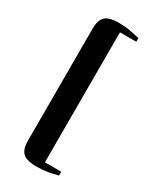

<svg xmlns="http://www.w3.org/2000/svg" viewBox="-233 -878 906 1090"><g transform="rotate(30 220.0 -333.5)"><path d="M208 137Q170.5 137 144.5 129Q118.5 121 105.2 98.2Q92 75.5 92 32V-699Q92 -743 105.2 -765.5Q118.5 -788 144.5 -796Q170.5 -804 208 -804Q247 -804 280.5 -797.5Q314 -791 344 -784.5V-760H237V92H344V117Q314 125 280.2 131Q246.5 137 208 137Z"/></g></svg>

Font: Merriweather 120pt ExtraBold
Style: Regular
Weight: 800
Version: Version 2.100